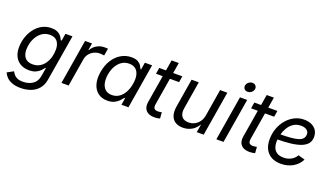

<svg xmlns="http://www.w3.org/2000/svg" viewBox="-81 -1371 3806 2206"><g transform="rotate(20 1822.0 -267.5)"><path d="M222.7 215.8Q159.7 215.8 117.2 199.5Q74.7 183.1 49.3 157Q23.9 130.9 12.2 102.1L87.9 61Q96.2 75.7 109.9 94Q123.5 112.3 150.4 125.7Q177.2 139.2 224.6 139.2Q292 139.2 341.3 106.2Q390.6 73.2 401.9 6.3L419.9 -100.1L412.1 -98.1Q399.9 -82 379.9 -61Q359.9 -40 327.1 -24.4Q294.4 -8.8 243.2 -8.8Q185.1 -8.8 140.9 -33Q96.7 -57.1 71.8 -103.5Q46.9 -149.9 46.9 -216.3Q46.9 -278.8 65.9 -338.6Q85 -398.4 121.1 -446.8Q157.2 -495.1 208.5 -523.9Q259.8 -552.7 324.2 -552.7Q364.7 -552.7 391.1 -542Q417.5 -531.2 433.3 -515.1Q449.2 -499 457.8 -482.9Q466.3 -466.8 471.2 -456.1L481.4 -458.5L496.1 -545.9H581.5L487.8 17.1Q476.1 87.4 438 131.1Q399.9 174.8 344 195.3Q288.1 215.8 222.7 215.8ZM259.3 -86.9Q309.6 -86.9 346.4 -108.9Q383.3 -130.9 407.5 -167.2Q431.6 -203.6 443.4 -247.8Q455.1 -292 455.1 -336.9Q455.1 -399.4 425.3 -436.8Q395.5 -474.1 334.5 -474.1Q287.1 -474.1 250 -452.1Q212.9 -430.2 187.3 -393.3Q161.6 -356.4 148.4 -311.5Q135.3 -266.6 135.3 -221.2Q135.3 -160.2 166 -123.5Q196.8 -86.9 259.3 -86.9Z M645.5 0 735.8 -545.9H820.8L807.1 -461.9H813Q834.5 -503.4 877.7 -528.6Q920.9 -553.7 969.7 -553.7Q979.5 -553.7 992.7 -553.2Q1005.9 -552.7 1013.7 -552.2L999 -463.9Q993.2 -464.8 978.3 -466.8Q963.4 -468.8 947.3 -468.8Q908.2 -468.8 874.5 -452.4Q840.8 -436 818.6 -407.5Q796.4 -378.9 790 -341.8L733.4 0Z M1208.5 11.7Q1140.6 11.7 1094.2 -23.2Q1047.9 -58.1 1029.1 -121.8Q1010.3 -185.5 1024.4 -272Q1039.1 -358.9 1079.1 -421.6Q1119.1 -484.4 1177.2 -518.6Q1235.4 -552.7 1303.2 -552.7Q1356 -552.7 1384.3 -535.4Q1412.6 -518.1 1425.5 -495.8Q1438.5 -473.6 1445.3 -458.5H1452.6L1466.8 -545.9H1555.2L1464.8 0H1379.4L1393.1 -84.5H1382.8Q1370.6 -68.4 1349.6 -45.7Q1328.6 -22.9 1294.4 -5.6Q1260.3 11.7 1208.5 11.7ZM1235.8 -66.9Q1285.6 -66.9 1324 -93.3Q1362.3 -119.6 1387.7 -166Q1413.1 -212.4 1422.9 -272.9Q1433.1 -333.5 1423.1 -378.7Q1413.1 -423.8 1383.1 -449Q1353 -474.1 1303.2 -474.1Q1251 -474.1 1211.7 -447Q1172.4 -419.9 1147.7 -374.5Q1123 -329.1 1113.8 -272.9Q1104.5 -215.8 1114.3 -168.9Q1124 -122.1 1154.3 -94.5Q1184.6 -66.9 1235.8 -66.9Z M1924.8 -545.9 1912.6 -470.7H1630.4L1642.6 -545.9ZM1746.6 -675.8H1834.5L1746.1 -141.6Q1739.7 -104 1752.4 -87.6Q1765.1 -71.3 1798.8 -71.3Q1807.1 -71.3 1820.3 -73.2Q1833.5 -75.2 1844.7 -77.1L1850.1 -2.9Q1836.9 1.5 1819.3 4.2Q1801.8 6.8 1783.7 6.8Q1711.9 6.8 1679 -30.8Q1646 -68.4 1656.7 -134.8Z M2131.8 6.8Q2077.1 6.8 2039.3 -15.6Q2001.5 -38.1 1985.6 -84Q1969.7 -129.9 1981 -199.2L2038.1 -545.9H2126L2070.3 -206.5Q2060.1 -144 2086.7 -108.2Q2113.3 -72.3 2170.9 -72.3Q2209.5 -72.3 2243.4 -89.1Q2277.3 -106 2301.3 -138.7Q2325.2 -171.4 2333 -218.8L2386.7 -545.9H2475.1L2384.8 0H2299.8L2321.8 -132.3H2333.5Q2295.9 -55.7 2244.1 -24.4Q2192.4 6.8 2131.8 6.8Z M2539.6 0 2629.9 -545.9H2717.8L2627.4 0ZM2689 -635.3Q2664.1 -635.3 2648.9 -652.3Q2633.8 -669.4 2637.7 -693.4Q2641.6 -717.8 2662.6 -734.6Q2683.6 -751.5 2708.5 -751.5Q2733.9 -751.5 2749 -734.6Q2764.2 -717.8 2760.3 -693.4Q2756.3 -669.4 2735.4 -652.3Q2714.4 -635.3 2689 -635.3Z M3087.4 -545.9 3075.2 -470.7H2793L2805.2 -545.9ZM2909.2 -675.8H2997.1L2908.7 -141.6Q2902.3 -104 2915 -87.6Q2927.7 -71.3 2961.4 -71.3Q2969.7 -71.3 2982.9 -73.2Q2996.1 -75.2 3007.3 -77.1L3012.7 -2.9Q2999.5 1.5 2981.9 4.2Q2964.4 6.8 2946.3 6.8Q2874.5 6.8 2841.6 -30.8Q2808.6 -68.4 2819.3 -134.8Z M3329.6 11.7Q3262.2 11.7 3214.1 -14.6Q3166 -41 3140.1 -90.3Q3114.3 -139.6 3114.3 -208.5Q3114.3 -280.3 3137.2 -343.5Q3160.2 -406.7 3201.2 -454.8Q3242.2 -502.9 3296.1 -530.3Q3350.1 -557.6 3412.1 -557.6Q3464.8 -557.6 3503.9 -539.3Q3543 -521 3564.5 -487.5Q3585.9 -454.1 3585.9 -408.7Q3585.9 -362.8 3562.3 -330.3Q3538.6 -297.9 3488.8 -277.3Q3439 -256.8 3361.1 -247.3Q3283.2 -237.8 3175.3 -237.8L3187 -304.2Q3276.4 -304.2 3336.4 -309.3Q3396.5 -314.5 3431.9 -326.7Q3467.3 -338.9 3482.7 -359.4Q3498 -379.9 3498 -410.6Q3498 -441.9 3471.9 -460.7Q3445.8 -479.5 3403.3 -479.5Q3348.1 -479.5 3309.3 -452.9Q3270.5 -426.3 3246.1 -384.5Q3221.7 -342.8 3210.2 -296.1Q3198.7 -249.5 3198.7 -209Q3198.7 -168.9 3211.9 -136.5Q3225.1 -104 3255.1 -85Q3285.2 -65.9 3335 -65.9Q3387.2 -65.9 3428 -88.6Q3468.8 -111.3 3489.7 -150.4L3571.3 -127.4Q3541 -63 3475.8 -25.6Q3410.6 11.7 3329.6 11.7Z"/></g></svg>

Font: Adwaita Sans
Style: Italic
Weight: 400
Italic angle: -9.39999°
Designer: Rasmus Andersson
Foundry: rsms
Version: Version 4.001;git-9221beed3